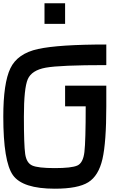

<svg xmlns="http://www.w3.org/2000/svg" viewBox="-20 -1145 790 1165"><path d="M0 -437.5Q0 -640.6 43 -730.5Q85.9 -820.3 210.9 -847.7Q335.9 -875 625 -875V-750Q343.8 -750 257.8 -734.4Q171.9 -718.8 148.4 -664.1Q125 -609.4 125 -437.5Q125 -265.6 132.8 -210.9Q140.6 -156.2 175.8 -140.6Q210.9 -125 312.5 -125Q414.1 -125 449.2 -140.6Q484.4 -156.2 492.2 -222.7Q500 -289.1 500 -500H375V-625H625V-500Q625 -281.2 601.6 -179.7Q578.1 -78.1 515.6 -39.1Q453.1 0 312.5 0Q117.2 0 58.6 -82Q0 -164.1 0 -437.5ZM375 -1125V-1000H250V-1125Z"/></svg>

Font: CraftyPE
Style: Regular
Weight: 400
Designer: Erek Butcher
Foundry: Haunted Coop
Version: Version 0.018;April 4, 2024;FontCreator 15.0.0.2962 64-bit